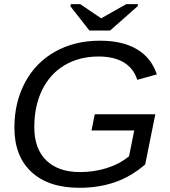

<svg xmlns="http://www.w3.org/2000/svg" viewBox="-20 -894 818 924"><path d="M362.3 9.8Q213.4 9.8 131.3 -66.4Q49.3 -142.6 49.3 -279.8Q49.3 -401.4 100.6 -497.3Q151.9 -593.3 245.8 -645.8Q339.8 -698.2 460.9 -698.2Q569.3 -698.2 638.7 -657.2Q708 -616.2 734.9 -536.1L640.6 -509.8Q622.6 -565.9 575.2 -594Q527.8 -622.1 455.1 -622.1Q361.3 -622.1 290.8 -580.1Q220.2 -538.1 182.6 -460.7Q145 -383.3 145 -281.7Q145 -178.7 202.6 -122.3Q260.3 -65.9 365.2 -65.9Q432.6 -65.9 494.1 -85.2Q555.7 -104.5 601.1 -142.1L626 -266.1H420.4L436 -344.2H727.5L678.7 -102.5Q610.4 -43.9 533 -17.1Q455.6 9.8 362.3 9.8ZM509.8 -747.1H410.2L318.8 -863.8L320.8 -874H366.2L466.3 -806.2H467.3L587.4 -874H644L642.1 -863.8Z"/></svg>

Font: Liberation Sans
Style: Italic
Weight: 400
Italic angle: -12°
Designer: Steve Matteson
Foundry: Ascender Corporation
Version: Version 2.1.5